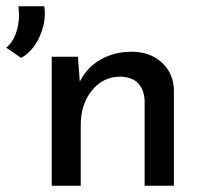

<svg xmlns="http://www.w3.org/2000/svg" viewBox="-72 -596 658 616"><path d="M-52 -443Q-32 -459 -21.5 -487.5Q-11 -516 -11 -548Q-11 -558 -13 -576H70Q72 -562 72 -554Q72 -513 52 -472Q32 -431 -4 -410ZM486 -306V0H392V-274Q390 -309 371 -329Q352 -349 314 -350Q259 -350 223 -306Q187 -262 187 -194V0H94V-414H178L184 -334Q206 -379 250 -404.5Q294 -430 351 -430Q409 -430 447 -395.5Q485 -361 486 -306Z"/></svg>

Font: Josefin Sans
Style: Regular
Weight: 400
Designer: Santiago Orozco
Foundry: Typemade
Version: Version 2.000